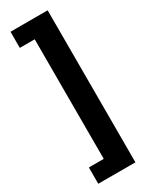

<svg xmlns="http://www.w3.org/2000/svg" viewBox="-248 -795 827 1061"><g transform="rotate(-30 166.0 -265.0)"><path d="M35 220V116H130V-647H35V-750H272V220Z"/></g></svg>

Font: Teachers
Style: Regular
Weight: 400
Designer: Alfredo Marco Pradil, Chank Diesel
Version: Version 1.001